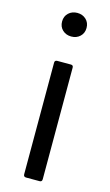

<svg xmlns="http://www.w3.org/2000/svg" viewBox="-119 -781 487 849"><g transform="rotate(15 124.5 -356.0)"><path d="M69 -683Q69 -707 85 -722Q101 -737 125 -737Q149 -737 165 -722Q181 -707 181 -683Q181 -659 165 -644Q149 -629 125 -629Q101 -629 85 -644Q69 -659 69 -683ZM82 13V-498Q82 -509 94 -509H156Q167 -509 167 -498V13Q167 25 156 25H94Q82 25 82 13Z"/></g></svg>

Font: LINE Seed JP_TTF Regular
Style: Regular
Weight: 400
Designer: LINE & Fontrix & Fontworks
Version: Version 1.002